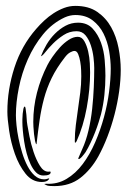

<svg xmlns="http://www.w3.org/2000/svg" viewBox="-20 -632 447 652"><path d="M271 -116Q269 -113 265.5 -108.5Q262 -104 258.5 -100Q255 -96 251.5 -93.5Q248 -91 247 -92Q245 -92 246.5 -96Q248 -100 259 -125Q272 -153 280.5 -189Q289 -225 293 -262.5Q297 -300 298.5 -336Q300 -372 300 -401Q300 -416 297.5 -437Q295 -458 288.5 -478Q282 -498 270.5 -512Q259 -526 240 -526Q216 -526 196 -513Q176 -500 160.5 -484.5Q145 -469 134.5 -455.5Q124 -442 119 -441Q126 -460 138 -480.5Q150 -501 166.5 -517.5Q183 -534 202.5 -544.5Q222 -555 245 -555Q276 -555 294.5 -535Q313 -515 323 -487Q333 -459 335.5 -428Q338 -397 338 -375Q338 -343 334.5 -309.5Q331 -276 323 -244Q320 -233 315 -217Q310 -201 303 -183Q296 -165 287.5 -147Q279 -129 271 -116ZM256 -373Q256 -380 255.5 -394Q255 -408 252.5 -422.5Q250 -437 245.5 -448Q241 -459 233 -459Q227 -459 218 -454Q209 -449 200 -437Q172 -401 155.5 -367Q139 -333 129.5 -297.5Q120 -262 114.5 -224Q109 -186 104 -142Q101 -143 99 -153.5Q97 -164 95.5 -177Q94 -190 93.5 -202Q93 -214 93 -218Q93 -268 105.5 -317Q118 -366 141 -411Q147 -423 158.5 -439.5Q170 -456 183.5 -471Q197 -486 213 -496.5Q229 -507 244 -507Q258 -507 266.5 -492Q275 -477 279.5 -457Q284 -437 285 -417Q286 -397 286 -386Q286 -329 274.5 -266Q263 -203 240 -152Q238 -150 236 -147.5Q234 -145 234 -153Q234 -180 237.5 -207.5Q241 -235 245 -262.5Q249 -290 252.5 -317.5Q256 -345 256 -373ZM130 -23Q136 -23 143 -25.5Q150 -28 145 -22Q139 -14 122 -14Q89 -14 66.5 -42.5Q44 -71 30.5 -109.5Q17 -148 11 -188.5Q5 -229 5 -253Q5 -328 29 -402.5Q53 -477 103 -534Q115 -548 130 -562Q145 -576 162 -587Q179 -598 197.5 -605Q216 -612 236 -612Q281 -612 310.5 -591.5Q340 -571 357.5 -539.5Q375 -508 382.5 -469.5Q390 -431 390 -395Q390 -360 384.5 -321Q379 -282 369 -243.5Q359 -205 345 -168.5Q331 -132 314 -101Q289 -56 253 -28Q217 0 164 0Q160 0 150.5 -0.5Q141 -1 138 -3L132 -6Q128 -8 138 -8Q175 -6 206 -24.5Q237 -43 261 -75Q285 -107 303 -148.5Q321 -190 333 -234Q345 -278 350.5 -321Q356 -364 356 -399Q356 -427 350.5 -459Q345 -491 331.5 -518Q318 -545 294.5 -563Q271 -581 236 -581Q218 -581 200 -573Q157 -553 126 -515Q95 -477 74.5 -430.5Q54 -384 44 -334Q34 -284 34 -241Q34 -228 36 -207Q38 -186 43 -161.5Q48 -137 55.5 -112.5Q63 -88 73.5 -68Q84 -48 98 -35.5Q112 -23 130 -23ZM64 -270Q66 -270 67 -263Q68 -256 68 -255Q70 -242 70.5 -230Q71 -218 73 -207Q75 -195 80 -169Q85 -143 94 -116Q103 -89 115.5 -69Q128 -49 144 -49Q147 -49 149.5 -49.5Q152 -50 152 -47Q152 -36 127 -36Q113 -36 102.5 -46.5Q92 -57 84 -74Q76 -91 70.5 -111.5Q65 -132 62 -152Q59 -172 57.5 -189Q56 -206 56 -216Q56 -218 56 -227Q56 -236 57 -245.5Q58 -255 59.5 -262.5Q61 -270 64 -270Z"/></svg>

Font: Akronim
Style: Regular
Weight: 400
Designer: Grzegorz Klimczewski
Foundry: Fonty.PL
Version: Version 1.002